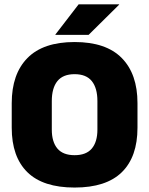

<svg xmlns="http://www.w3.org/2000/svg" viewBox="-20 -847 687 884"><path d="M323.5 16.5Q178 16.5 106 -54.2Q34 -125 34 -259V-372Q34 -506.5 106.5 -580Q179 -653.5 323.5 -653.5Q468 -653.5 540.5 -580Q613 -506.5 613 -372V-259Q613 -125 541 -54.2Q469 16.5 323.5 16.5ZM323.5 -132.5Q377 -132.5 402.8 -163.2Q428.5 -194 428.5 -250V-381.5Q428.5 -441.5 402.8 -473.5Q377 -505.5 323.5 -505.5Q270 -505.5 244.2 -473.5Q218.5 -441.5 218.5 -381.5V-250Q218.5 -194 244.2 -163.2Q270 -132.5 323.5 -132.5ZM342 -827H528.5V-825.5L388 -686.5H235V-688Z"/></svg>

Font: Anek Bangla ExtraBold
Style: Regular
Weight: 800
Designer: Sulekha Rajkumar (Bangla), Yesha Goshar (Latin)
Foundry: Ek Type
Version: Version 1.003